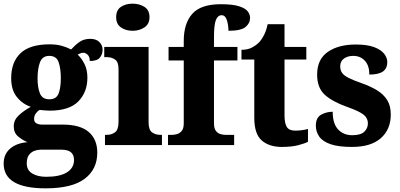

<svg xmlns="http://www.w3.org/2000/svg" viewBox="-27 -792 2181 1048"><path d="M222 236Q-7 236 -7 101Q-7 50 28 19.5Q63 -11 123 -16Q96 -27 72 -47Q48 -67 48 -103Q48 -136 74 -161Q100 -186 141 -209Q96 -224 65 -262.5Q34 -301 34 -365Q34 -453 85 -501.5Q136 -550 244 -550Q280 -550 308 -542.5Q336 -535 361 -522Q384 -547 407.5 -563.5Q431 -580 466 -580Q498 -580 515.5 -562.5Q533 -545 533 -521Q533 -496 518 -477.5Q503 -459 463 -459Q463 -483 451 -493.5Q439 -504 429 -504Q419 -504 411 -500.5Q403 -497 397 -494Q419 -473 434.5 -442Q450 -411 450 -368Q450 -289 400.5 -238.5Q351 -188 244 -188Q234 -188 216 -189.5Q198 -191 190 -192Q179 -187 169 -173.5Q159 -160 159 -143Q159 -126 171.5 -119Q184 -112 202 -112H314Q411 -112 457.5 -71.5Q504 -31 504 41Q504 132 435 184Q366 236 222 236ZM242 -250Q281 -250 293 -282Q305 -314 305 -365Q305 -418 293 -452.5Q281 -487 242 -487Q204 -487 191 -451.5Q178 -416 178 -364Q178 -314 191 -282Q204 -250 242 -250ZM225 173Q299 173 338 149Q377 125 377 81Q377 25 309 25H194Q178 25 160.5 31.5Q143 38 131 54Q119 70 119 100Q119 137 149 155Q179 173 225 173Z M697 -624Q659 -624 633 -642.5Q607 -661 607 -698Q607 -737 633 -754.5Q659 -772 697 -772Q734 -772 761.5 -754.5Q789 -737 789 -698Q789 -661 761.5 -642.5Q734 -624 697 -624ZM546 0V-56H557Q582 -56 601 -70Q620 -84 620 -127V-415Q620 -454 601 -467Q582 -480 558 -480H542V-536H784V-125Q784 -83 803 -69.5Q822 -56 847 -56H857V0Z M890 0V-56H914Q924 -56 939 -60Q954 -64 965 -77.5Q976 -91 976 -119V-462H893V-536H976V-569Q976 -664 1022.5 -716.5Q1069 -769 1178 -769Q1243 -769 1277.5 -758Q1312 -747 1325 -730Q1338 -713 1338 -695Q1338 -665 1313 -644.5Q1288 -624 1220 -624Q1220 -639 1217 -659Q1214 -679 1206 -694Q1198 -709 1183 -709Q1162 -709 1151.5 -683Q1141 -657 1141 -590V-536H1269V-462H1141V-119Q1141 -91 1151.5 -77.5Q1162 -64 1176.5 -60Q1191 -56 1203 -56H1251V0Z M1511 10Q1442 10 1401.5 -25.5Q1361 -61 1361 -149V-467H1291V-520Q1327 -520 1352 -534.5Q1377 -549 1391 -565Q1404 -580 1415.5 -603.5Q1427 -627 1434 -660H1526V-536H1645V-467H1526V-163Q1526 -119 1538.5 -99Q1551 -79 1584 -79Q1621 -79 1654 -88V-18Q1637 -9 1601 0.5Q1565 10 1511 10Z M1894 10Q1820 10 1777 -5Q1734 -20 1715.5 -46.5Q1697 -73 1697 -106Q1697 -150 1726 -166Q1755 -182 1789 -182Q1789 -117 1818.5 -85.5Q1848 -54 1896 -54Q1942 -54 1961.5 -73Q1981 -92 1981 -118Q1981 -149 1955 -168Q1929 -187 1869 -208Q1787 -237 1745.5 -275Q1704 -313 1704 -385Q1704 -468 1762 -508.5Q1820 -549 1915 -549Q1977 -549 2014.5 -535Q2052 -521 2069.5 -499Q2087 -477 2087 -453Q2087 -419 2063.5 -402Q2040 -385 1989 -385Q1989 -434 1964.5 -460.5Q1940 -487 1901 -487Q1871 -487 1850.5 -472.5Q1830 -458 1830 -430Q1830 -409 1840 -394.5Q1850 -380 1875.5 -367Q1901 -354 1947 -338Q1995 -321 2030.5 -299.5Q2066 -278 2086 -246.5Q2106 -215 2106 -167Q2106 -86 2052 -38Q1998 10 1894 10Z"/></svg>

Font: Noto Serif Thai SemiCondensed ExtraBold
Style: Regular
Weight: 800
Width: 4
Designer: Monotype Design Team
Foundry: Monotype Imaging Inc.
Version: Version 2.002; ttfautohint (v1.8.4.7-5d5b)